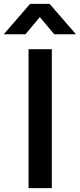

<svg xmlns="http://www.w3.org/2000/svg" viewBox="-68 -975 414 995"><path d="M325.5 -797.5 189 -955H88L-48.5 -797.5H64L138.5 -886.5L213 -797.5ZM200.5 0V-720H80V0Z"/></svg>

Font: Hauora
Style: Bold
Weight: 700
Designer: Wayne Shih
Foundry: WCYS
Version: Version 1.001;hotconv 1.0.109;makeotfexe 2.5.65596